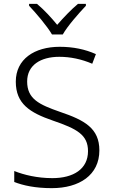

<svg xmlns="http://www.w3.org/2000/svg" viewBox="-20 -967 586 997"><path d="M250 -788H306C330 -831 389 -898 426 -937V-947H385C349 -917 309 -875 277 -838C247 -875 208 -917 172 -947H131V-937C168 -898 225 -831 250 -788ZM496 -186C496 -301 419 -343 292 -386C183 -424 121 -453 121 -544C121 -628 190 -672 288 -672C345 -672 403 -660 459 -636L478 -686C422 -711 360 -724 290 -724C159 -724 62 -660 62 -543C62 -428 135 -382 254 -341C380 -298 437 -267 437 -182C437 -89 361 -42 252 -42C173 -42 104 -59 54 -79V-22C100 -4 163 10 249 10C392 10 496 -58 496 -186Z"/></svg>

Font: Noto Sans Sinhala UI Light
Style: Regular
Weight: 300
Designer: Jelle Bosma - Monotype Design Team
Foundry: Monotype Imaging Inc.
Version: Version 2.006